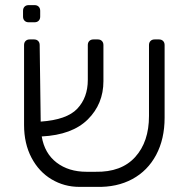

<svg xmlns="http://www.w3.org/2000/svg" viewBox="-20 -725 731 750"><path d="M70 0ZM623 -549V-265Q623 -182 590 -120Q557 -58 497 -25.5Q437 7 357 5H290Q231 5 181.5 -24.5Q132 -54 103 -109Q74 -164 74 -237V-549Q74 -559 80 -565Q86 -571 96 -571H113Q123 -571 129 -565Q135 -559 135 -549L139 -250Q241 -257 282 -300.5Q323 -344 323 -413V-549Q323 -559 329 -565Q335 -571 345 -571H362Q372 -571 378 -565Q384 -559 384 -549V-408Q384 -319 323 -258.5Q262 -198 143 -192Q154 -126 201 -90Q248 -54 318 -54H353Q454 -52 508 -111.5Q562 -171 562 -272V-549Q562 -559 568 -565Q574 -571 584 -571H601Q611 -571 617 -565Q623 -559 623 -549ZM70 -660V-683Q70 -693 76 -699Q82 -705 92 -705H115Q125 -705 131 -699Q137 -693 137 -683V-660Q137 -650 131 -644Q125 -638 115 -638H92Q82 -638 76 -644Q70 -650 70 -660Z"/></svg>

Font: Hezaedrus Light
Style: Regular
Weight: 300
Designer: Hubert & Fischer
Foundry: Hubert & Fischer
Version: Version 1.10;September 3, 2019;FontCreator 11.5.0.2425 64-bi